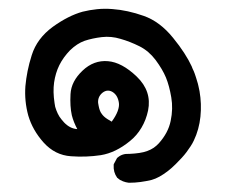

<svg xmlns="http://www.w3.org/2000/svg" viewBox="-20 -175 540 428"><path d="M267.1 232.4Q263.7 231.9 260.5 231.2Q257.3 230.5 254.2 229.2Q251 228 248 226.3Q245.1 224.6 242.7 222.2L241.7 221.7L241.2 221.2Q232.4 209 233.4 192.9V191.9L233.9 190.4L240.7 177.7L241.2 176.8L242.2 176.3Q252.4 167 268.6 168Q280.3 167.5 290.3 166Q300.3 164.6 308.3 161.6Q316.4 158.7 322.8 154.3Q329.1 149.9 334 144.5Q355 121.1 360.4 94.7Q366.2 67.4 361.8 42Q357.4 16.1 349.9 -2.2Q342.3 -20.5 326.7 -41.5Q311.5 -61.5 291 -71.8Q269.5 -82.5 248.5 -88.4Q228 -94.7 207 -92.3Q186 -89.8 168.5 -84Q151.9 -78.1 136.2 -63Q121.1 -47.4 112.3 -29.8Q107.9 -21 105 -11.2Q102.1 -1.5 100.6 8.8Q97.7 29.3 101.6 54.7Q102.1 59.1 103 63Q104 66.9 105.5 70.6Q106.9 74.2 108.6 77.9Q110.4 81.5 112.5 85Q114.7 88.4 117.4 91.6Q120.1 94.7 123 98.1Q136.2 111.8 152.3 112.8Q144 97.2 140.1 82Q135.7 62 137.2 34.7Q138.7 6.3 164.1 -17.6Q176.3 -29.3 190.7 -34.7Q205.1 -40 220.7 -38.6Q251.5 -36.1 284.7 -4.4Q318.8 28.3 310.1 71.3Q305.7 92.3 295.4 109.6Q285.2 127 269.5 139.6Q237.8 165.5 204.6 170.9Q171.9 175.8 138.2 173.3Q102.5 170.9 77.1 142.6Q64.9 128.9 56.4 114Q47.9 99.1 43 82.5Q34.2 50.3 36.6 17.1Q38.1 0.5 41.5 -16.6Q44.9 -33.7 50.8 -52.2Q62.5 -89.4 97.7 -115.2Q132.3 -140.1 164.1 -148.9Q179.7 -152.8 196.3 -154.5Q212.9 -156.2 230.5 -154.8Q264.6 -152.3 300.3 -139.6Q336.4 -127 365.7 -90.8Q380.4 -72.8 390.6 -56.9Q400.9 -41 407.2 -27.3Q408.2 -24.4 409.4 -21.7Q410.6 -19 411.9 -16.4Q413.1 -13.7 414.1 -10.7Q415 -7.8 416 -5.1Q417 -2.4 417.7 0.2Q418.5 2.9 419.4 5.9Q420.4 8.8 421.1 11.5Q421.9 14.2 422.4 17.1Q422.9 20 423.6 22.7Q424.3 25.4 424.8 28.3Q429.7 56.6 426.8 85Q423.8 113.8 412.1 138.2Q409.2 144.5 405 150.9Q400.9 157.2 396 163.8Q391.1 170.4 385 177Q378.9 183.6 371.6 190.9Q362.3 200.2 353.3 207Q344.2 213.9 335.4 218.8Q326.7 223.6 317.9 226.1Q305.7 229 293.2 230.7Q280.8 232.4 267.6 232.4ZM229 96.2Q238.3 83.5 242.2 73Q246.1 62.5 245.1 54.7Q242.7 37.1 230.5 29.8Q219.2 23.4 208.5 31.7Q197.8 40.5 198.7 54.2Q199.2 57.1 199.7 60.1Q200.2 63 200.9 65.7Q201.7 68.4 202.4 70.6Q203.1 72.8 204.3 75Q205.6 77.1 207 79.1Q209 82 211.9 84.7Q214.8 87.4 219.2 90.3Q223.6 93.3 229 96.2Z"/></svg>

Font: NaikaiFont
Style: SemiBold
Weight: 600
Version: Version 1.89